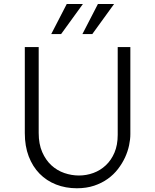

<svg xmlns="http://www.w3.org/2000/svg" viewBox="-20 -957 797 986"><path d="M178.7 -715.3V-274.4Q178.7 -217.3 196.8 -176Q214.8 -134.8 244.1 -107.9Q273.4 -81.1 310.5 -68.4Q347.7 -55.7 385.3 -55.7Q423.8 -55.7 459.7 -68.8Q495.6 -82 523.4 -108.2Q551.3 -134.3 567.9 -173.3Q584.5 -212.4 584.5 -264.6V-715.3H649.4V-267.6Q649.4 -241.2 642.8 -210.2Q636.2 -179.2 622.1 -148.4Q607.9 -117.7 585.9 -89.1Q564 -60.5 533.4 -38.6Q502.9 -16.6 463.4 -3.4Q423.8 9.8 374.5 9.8Q316.9 9.8 267.8 -9.5Q218.8 -28.8 183.1 -65.2Q147.5 -101.6 127.4 -154.1Q107.4 -206.5 107.4 -273.4V-715.3ZM403.3 -782.2 482.9 -936.5H565.9L454.1 -782.2ZM243.2 -782.2 322.8 -936.5H405.8L293.9 -782.2Z"/></svg>

Font: Proza Libre
Style: Light
Weight: 300
Designer: Jasper de Waard
Foundry: Jasper de Waard
Version: Version 1.000; ttfautohint (v1.4.1.8-43bc)